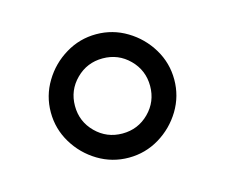

<svg xmlns="http://www.w3.org/2000/svg" viewBox="-53 -760 475 405"><g transform="rotate(-15 184.5 -557.0)"><path d="M49.8 -557.6Q49.8 -593.8 68.4 -624.5Q86.9 -655.3 117.7 -673.8Q148.4 -692.4 184.6 -692.4Q220.7 -692.4 251.5 -673.8Q282.2 -655.3 300.8 -624.5Q319.3 -593.8 319.3 -557.6Q319.3 -521.5 300.8 -490.7Q282.2 -460 251.5 -441.4Q220.7 -422.9 184.6 -422.9Q148.4 -422.9 117.7 -441.4Q86.9 -460 68.4 -490.7Q49.8 -521.5 49.8 -557.6ZM266.6 -557.6Q266.6 -591.8 242.7 -615.7Q218.8 -639.6 184.6 -639.6Q150.4 -639.6 126.5 -615.7Q102.5 -591.8 102.5 -557.6Q102.5 -523.4 126.5 -499.5Q150.4 -475.6 184.6 -475.6Q218.8 -475.6 242.7 -499.5Q266.6 -523.4 266.6 -557.6Z"/></g></svg>

Font: jf-openhuninn-2.1
Style: Regular
Weight: 400
Designer: [Kosugi Maru]
Designed by MOTOYA      

[Varela Round]
Joe Prince (Latin component); Avraham Cornfeld (Hebrew component)
Foundry: justfont Co., Ltd.
Version: 2.1